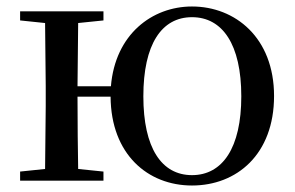

<svg xmlns="http://www.w3.org/2000/svg" viewBox="-20 -557 910 592"><path d="M572 -17C478 -17 422 -101 422 -260C422 -420 478 -504 572 -504C666 -504 724 -420 724 -260C724 -101 666 -17 572 -17ZM572 15C710 15 825 -81 825 -261C825 -441 705 -537 572 -537C449 -537 335 -451 322 -291H219L221 -486L299 -494V-522H42V-494L119 -486L121 -292V-230L119 -36L42 -28V0H299V-28L221 -36C220 -92 219 -179 219 -259H321C322 -81 436 15 572 15Z"/></svg>

Font: Source Han Serif CN Medium
Style: Regular
Weight: 500
Designer: Ryoko NISHIZUKA 西塚涼子 (kana & ideographs); Frank Grießhammer (Latin, Greek & Cyrillic); Wenlong ZHANG 张文龙 (bopomofo); San
Foundry: Adobe
Version: Version 2.002;hotconv 1.1.0;makeotfexe 2.6.0